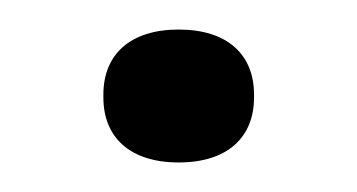

<svg xmlns="http://www.w3.org/2000/svg" viewBox="-20 -101 242 130"><path d="M50 -37V-35C50 -8 68 9 101 9C134 9 152 -8 152 -35V-37C152 -64 134 -81 101 -81C68 -81 50 -64 50 -37Z"/></svg>

Font: LT Wave Light
Style: Regular
Weight: 300
Designer: Daniel Lyons
Version: Version 2.5 (Glyphs App)